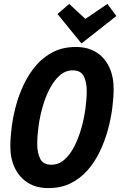

<svg xmlns="http://www.w3.org/2000/svg" viewBox="-20 -950 617 985"><path d="M228 15Q167 15 123.5 -12Q80 -39 56.5 -87.5Q33 -136 33 -200Q33 -244 40 -298.5Q47 -353 62.5 -410Q78 -467 104 -520.5Q130 -574 167 -616.5Q204 -659 254 -684Q304 -709 369 -709Q430 -709 473 -682.5Q516 -656 539.5 -607.5Q563 -559 563 -494Q563 -450 556 -395.5Q549 -341 533.5 -284Q518 -227 492.5 -173.5Q467 -120 430 -77.5Q393 -35 343 -10Q293 15 228 15ZM244 -105Q281 -105 310 -130.5Q339 -156 360.5 -197.5Q382 -239 396.5 -289.5Q411 -340 418 -390.5Q425 -441 425 -484Q425 -528 410 -558.5Q395 -589 353 -589Q316 -589 287 -563.5Q258 -538 236 -496.5Q214 -455 199.5 -405Q185 -355 178 -304Q171 -253 171 -211Q171 -167 186 -136Q201 -105 244 -105ZM398 -727 275 -878 335 -930 418 -853 531 -930 577 -868Z"/></svg>

Font: Ubuntu Sans Mono
Style: Bold Italic
Weight: 700
Italic angle: -13.5°
Monospace: yes
Designer: Dalton Maag Ltd
Foundry: Dalton Maag Ltd
Version: Version 1.006